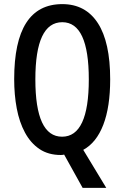

<svg xmlns="http://www.w3.org/2000/svg" viewBox="-20 -744 604 934"><path d="M516 -358Q516 -224 482.5 -137Q449 -50 385 -15L497 170H382L292 8Q285 10 276 10Q215 10 172 -19Q129 -48 101.5 -99Q74 -150 61.5 -216.5Q49 -283 49 -359Q49 -724 283 -724Q396 -724 456 -631.5Q516 -539 516 -358ZM152 -358Q152 -79 282 -79Q412 -79 412 -358Q412 -636 283 -636Q152 -636 152 -358Z"/></svg>

Font: Noto Sans Gurmukhi ExtraCondensed Medium
Style: Regular
Weight: 500
Width: 2
Designer: Jelle Bosma - Monotype Design Team
Foundry: Monotype Imaging Inc.
Version: Version 2.004; ttfautohint (v1.8.4.7-5d5b)